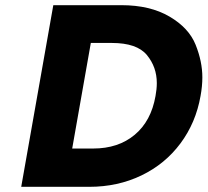

<svg xmlns="http://www.w3.org/2000/svg" viewBox="-20 -722 802 742"><path d="M449 -702Q560 -702 635 -658Q710 -614 736 -549Q762 -484 762 -423Q762 -389 755 -351Q737 -248 677.5 -168Q618 -88 526.5 -44Q435 0 325 0H62L186 -702ZM340 -148Q437 -148 500.5 -201Q564 -254 581 -351Q586 -378 586 -401Q586 -463 547.5 -509.5Q509 -556 412 -556H331L259 -148Z"/></svg>

Font: Fz Poppins
Style: Bold Italic
Weight: 700
Italic angle: -10°
Designer: Ninad Kale (Devanagari), Jonny Pinhorn (Latin)
Foundry: Indian Type Foundry
Version: Vit hóa bi Vntype.Com & FontZin.Com